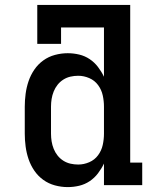

<svg xmlns="http://www.w3.org/2000/svg" viewBox="-20 -755 640 783"><path d="M256 8Q230 8 204 1Q178 -6 156.5 -21.5Q135 -37 120 -59Q105 -81 96.5 -106Q88 -131 84.5 -157.5Q81 -184 81 -210V-320Q81 -346 84.5 -372.5Q88 -399 96.5 -424Q105 -449 120 -471Q135 -493 156.5 -508.5Q178 -524 204 -531Q230 -538 256 -538Q280 -538 303 -532.5Q326 -527 345.5 -514Q365 -501 379.5 -482Q394 -463 404 -442V-643H229V-576H132V-735H511V-92H560V0H404V-88Q394 -67 379.5 -48Q365 -29 345.5 -16Q326 -3 303 2.5Q280 8 256 8ZM299 -84Q322 -84 344 -93.5Q366 -103 380 -122Q394 -141 399 -164Q404 -187 404 -210V-320Q404 -343 399 -366Q394 -389 380 -408Q366 -427 344 -436.5Q322 -446 299 -446Q283 -446 267.5 -442.5Q252 -439 238.5 -430.5Q225 -422 215 -409.5Q205 -397 199 -382Q193 -367 190.5 -351.5Q188 -336 188 -320V-210Q188 -194 190.5 -178.5Q193 -163 199 -148Q205 -133 215 -120.5Q225 -108 238.5 -99.5Q252 -91 267.5 -87.5Q283 -84 299 -84Z"/></svg>

Font: Iosevka Slab Semibold Extended
Style: Regular
Weight: 600
Width: 7
Monospace: yes
Designer: Belleve Invis
Foundry: Belleve Invis
Version: Version 11.1.0; ttfautohint (v1.8.3)